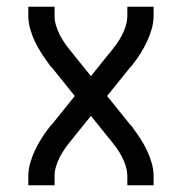

<svg xmlns="http://www.w3.org/2000/svg" viewBox="-20 -550 540 570"><path d="M64 0V-27Q64 -46 69.5 -65.5Q75 -85 83.5 -103Q92 -121 102.5 -138Q113 -155 125 -170L126 -171Q127 -173 128.5 -175Q130 -177 132 -178L202 -265L132 -352Q130 -353 128.5 -355Q127 -357 126 -359Q114 -375 103 -392Q92 -409 83.5 -427Q75 -445 69.5 -464.5Q64 -484 64 -504V-530H142V-504Q142 -488 146.5 -473.5Q151 -459 158 -445.5Q165 -432 173.5 -420Q182 -408 192 -396L250 -324L308 -396Q318 -408 326.5 -420Q335 -432 342 -445.5Q349 -459 353.5 -473.5Q358 -488 358 -504V-530H436V-504Q436 -484 430.5 -464.5Q425 -445 416.5 -427Q408 -409 397.5 -392Q387 -375 375 -360L374 -359Q373 -357 371.5 -355Q370 -353 368 -352L298 -265L368 -178Q370 -177 371.5 -175Q373 -173 374 -171Q386 -155 397 -138Q408 -121 416.5 -103Q425 -85 430.5 -65.5Q436 -46 436 -27V0H358V-27Q358 -42 353.5 -56.5Q349 -71 342 -84.5Q335 -98 326.5 -110Q318 -122 308 -134L250 -206L192 -134Q182 -122 173.5 -110Q165 -98 158 -84.5Q151 -71 146.5 -56.5Q142 -42 142 -27V0Z"/></svg>

Font: iosevka_custom_sans_ss08
Style: Regular
Weight: 400
Designer: Belleve Invis
Foundry: Belleve Invis
Version: Version 10.3.0; ttfautohint (v1.8.3)